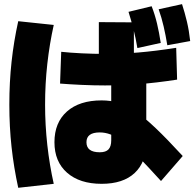

<svg xmlns="http://www.w3.org/2000/svg" viewBox="-20 -873 924 913"><path d="M238.9 -196.7Q238.9 -290 298.3 -342.8Q357.8 -395.6 463.3 -395.6Q505.6 -395.6 543.3 -384.4Q581.1 -373.3 623.3 -344.4Q665.6 -315.6 720 -263.9Q774.4 -212.2 848.9 -131.1L745.6 -12.2Q680 -84.4 635.6 -130Q591.1 -175.6 560.6 -200Q530 -224.4 505 -233.9Q480 -243.3 454.4 -243.3Q391.1 -243.3 391.1 -196.7Q391.1 -148.9 454.4 -148.9Q483.3 -148.9 496.1 -162.8Q508.9 -176.7 508.9 -205.6V-546.7H450V-767.8L616.7 -766.7V-560H675.6V-196.7Q675.6 -102.2 620.6 -50.6Q565.6 1.1 463.3 1.1Q358.9 1.1 298.9 -51.7Q238.9 -104.4 238.9 -196.7ZM66.7 20Q45.6 -76.7 35 -173.3Q24.4 -270 24.4 -375.6Q24.4 -482.2 35 -579.4Q45.6 -676.7 66.7 -772.2L235.6 -754.4Q215.6 -664.4 205 -569.4Q194.4 -474.4 194.4 -375.6Q194.4 -278.9 205 -183.3Q215.6 -87.8 235.6 1.1ZM633.3 -644.4Q625.6 -691.1 615 -732.8Q604.4 -774.4 591.1 -816.7L701.1 -843.3Q716.7 -803.3 726.7 -761.1Q736.7 -718.9 744.4 -668.9ZM775.6 -657.8Q767.8 -705.6 758.3 -746.7Q748.9 -787.8 734.4 -828.9L845.6 -853.3Q858.9 -812.2 868.9 -770Q878.9 -727.8 884.4 -677.8ZM265.6 -475.6 271.1 -626.7Q312.2 -622.2 369.4 -619.4Q426.7 -616.7 478.9 -616.7Q556.7 -616.7 637.2 -623.3Q717.8 -630 817.8 -645.6L822.2 -494.4Q721.1 -478.9 639.4 -472.8Q557.8 -466.7 478.9 -466.7Q425.6 -466.7 366.7 -469.4Q307.8 -472.2 265.6 -475.6Z"/></svg>

Font: Paperlogy 9 Black
Style: Regular
Weight: 900
Designer: redesigned by Lee Juim, glyphs from Gmarket Sans & Montserrat
Foundry: PT&
Version: Version 1.001